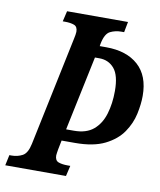

<svg xmlns="http://www.w3.org/2000/svg" viewBox="-99 -779 704 844"><g transform="rotate(10 253.0 -357.0)"><path d="M-18 0 -8 -47H3Q28 -47 50 -58.5Q72 -70 81 -113L183 -600Q185 -609 186.5 -618Q188 -627 188 -632Q188 -655 172 -661Q156 -667 132 -667H121L132 -714H404L395 -667H382Q356 -667 333.5 -656Q311 -645 302 -600L300 -588H329Q420 -588 472 -541.5Q524 -495 524 -405Q524 -368 514.5 -324Q505 -280 478 -240.5Q451 -201 400 -175.5Q349 -150 267 -150H207L199 -110Q198 -103 196.5 -94.5Q195 -86 195 -82Q195 -59 211 -53Q227 -47 252 -47H264L253 0ZM253 -202Q308 -202 340 -229Q372 -256 386 -302.5Q400 -349 400 -405Q400 -475 374.5 -505Q349 -535 308 -535H288L218 -202Z"/></g></svg>

Font: Noto Serif ExtraCondensed SemiBold
Style: Italic
Weight: 600
Width: 2
Italic angle: -12°
Designer: Monotype Design Team
Foundry: Monotype Imaging Inc.
Version: Version 2.013